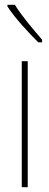

<svg xmlns="http://www.w3.org/2000/svg" viewBox="-20 -783 207 803"><path d="M42 -763H11V-756C44 -705 102 -644 140 -606H156V-617C117 -663 77 -708 42 -763ZM96 0V-527H71V0Z"/></svg>

Font: Noto Sans Bengali ExtraCondensed Thin
Style: Regular
Weight: 100
Width: 2
Designer: Joana Ranito - Universal Thirst; Jelle Bosma - Monotype Design Team
Foundry: Universal Thirst ehf.
Version: Version 3.000